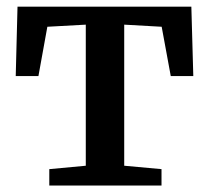

<svg xmlns="http://www.w3.org/2000/svg" viewBox="-20 -572 645 592"><path d="M132 0V-50.5L244.5 -61V-496L126 -489.5L98.5 -337.5H28.5L34 -551.5H570L576 -337.5H506.5L478.5 -489.5L363 -496V-61L478 -50.5V0Z"/></svg>

Font: Merriweather 28pt SemiBold
Style: Regular
Weight: 600
Version: Version 2.100